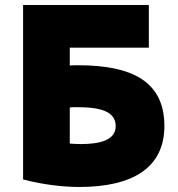

<svg xmlns="http://www.w3.org/2000/svg" viewBox="-20 -723 709 765"><path d="M72 -703H573V-533H258V-462C264 -463 286 -463 292 -463C508 -463 635 -397 635 -221C635 -57 512 22 296 22C237 22 156 14 72 -8ZM441 -220C441 -279 381 -296 287 -296C281 -296 263 -296 258 -295V-151C262 -150 295 -149 303 -149C376 -149 441 -164 441 -220Z"/></svg>

Font: Repo Black
Style: Regular
Weight: 900
Designer: Stefan Peev
Foundry: Context Ltd
Version: Version 1.502